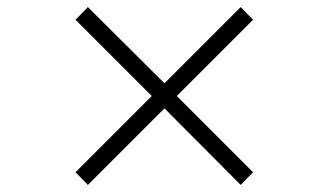

<svg xmlns="http://www.w3.org/2000/svg" viewBox="-20 -633 931 544"><path d="M662 -613 697 -577 481 -361 697 -145 662 -109 446 -326 229 -109 194 -145 410 -361 194 -577 229 -613 446 -397Z"/></svg>

Font: Shippori Mincho
Style: Regular
Weight: 400
Designer: FONTDASU
Foundry: FONTDASU / Google Inc. / but / Adobe
Version: Version 3.110; ttfautohint (v1.8.3)